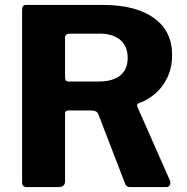

<svg xmlns="http://www.w3.org/2000/svg" viewBox="-20 -762 762 782"><path d="M672 -27Q676 -16 671.5 -8Q667 0 657 0H510Q493 0 488 -18L380 -298Q374 -312 352 -312H257Q250 -312 247.5 -308Q245 -304 245 -301V-24Q245 0 218 0H91Q79 0 74.5 -5Q70 -10 70 -20V-723Q70 -742 86 -742H398Q532 -742 606.5 -689Q681 -636 681 -538Q681 -487 662 -447Q643 -407 612 -380.5Q581 -354 544 -341Q535 -338 540 -326L672 -27ZM382 -430Q439 -430 469.5 -454.5Q500 -479 500 -526Q500 -575 469 -600Q438 -625 387 -625H264Q245 -625 245 -608V-447Q245 -430 259 -430H382Z"/></svg>

Font: Libre Franklin
Style: Bold
Weight: 700
Designer: Pablo Impallari, Rodrigo Fuenzalida, Nhung Nguyen
Foundry: Impallari Type
Version: Version 3.000